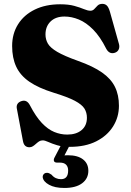

<svg xmlns="http://www.w3.org/2000/svg" viewBox="-20 -735 669 981"><path d="M298.3 -6.1H343L303.4 70.4L273.3 63Q283.6 60.6 295.9 59.4Q308.2 58.2 326.5 58.2Q377.1 58.2 404.2 79.4Q431.4 100.5 431.4 137.6Q431.4 177.5 399.5 201.4Q367.6 225.4 308.9 225.4Q260.1 225.4 230.6 209Q201.2 192.7 198.2 170.6Q197.8 160.7 203.8 154.5Q209.7 148.3 218 148.2Q225.7 147.4 231.5 150.5Q237.4 153.6 243.5 157.7Q253.4 169.7 265.4 175.1Q277.5 180.5 291.6 180.5Q328.2 180.5 328.2 136.3Q328.2 117.1 317.6 106.4Q307 95.8 285.9 95.8H271.6Q259.4 95.8 256.1 88.5Q252.9 81.2 258 71ZM336.8 15.3Q299.1 15.3 271.9 7Q244.7 -1.3 226.8 -9.6Q208.9 -17.8 198.5 -17.8Q187.6 -17.8 179.5 -12.5Q171.4 -7.1 163.9 -0.2Q156.4 6.7 148.4 12Q140.4 17.4 130.1 17.4Q117 17.4 108.6 9.7Q100.1 1.9 97 -16L65.7 -182.1Q63.7 -194.9 69.5 -204.1Q75.3 -213.4 88.7 -218.1Q103.3 -223.2 114.2 -217.7Q125.2 -212.3 133.3 -196.4Q163.1 -139.2 193.8 -106.7Q224.6 -74.2 257 -60.8Q289.4 -47.4 323.4 -47.4Q369.7 -47.4 396.9 -70.3Q424 -93.2 424.1 -133.1Q424.2 -159.3 411.6 -180Q398.9 -200.6 362.3 -220.1Q325.6 -239.5 253.3 -261.6Q176.4 -285.5 130 -317.5Q83.6 -349.5 62.8 -394.4Q42 -439.2 42 -500Q42 -562.6 72.2 -610.8Q102.3 -658.9 157.6 -686Q212.9 -713.1 287.3 -713.1Q330.4 -713.1 359.5 -705Q388.7 -696.9 408.4 -688.5Q428.2 -680.2 442 -680.2Q454 -680.2 461.7 -688.8Q469.5 -697.5 478.5 -706.4Q487.5 -715.3 503.1 -715.3Q516.7 -715.3 525.9 -706.6Q535.1 -697.9 541.9 -674L587.7 -510.7Q592.1 -494.8 586.5 -482.5Q580.9 -470.1 566.8 -465.4Q552.2 -460.7 541.2 -466.3Q530.2 -471.9 522.8 -485.9Q491.6 -548 455.9 -584Q420.2 -619.9 383 -635.2Q345.9 -650.5 309.5 -650.5Q264.1 -650.5 238.2 -625.1Q212.4 -599.7 212.4 -558.9Q212.4 -533.8 224.5 -512.5Q236.6 -491.3 272.4 -470.1Q308.3 -449 378.6 -423.9Q455.5 -396.7 501.3 -364.6Q547.1 -332.5 567.4 -291Q587.8 -249.6 587.7 -194.4Q587.6 -136.4 557.6 -88.8Q527.7 -41.2 471.8 -12.9Q415.9 15.3 336.8 15.3Z"/></svg>

Font: Fraunces
Style: Regular
Weight: 900
Version: Version 1.000;[b76b70a41]